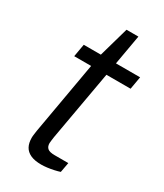

<svg xmlns="http://www.w3.org/2000/svg" viewBox="-175 -744 704 826"><g transform="rotate(30 177.0 -331.0)"><path d="M173 12Q140 12 119.5 2.5Q99 -7 89.5 -24.5Q80 -42 80 -68Q80 -76 81.5 -85.5Q83 -95 84 -104L147 -463H63L74 -526H159L201 -674H260L234 -526H354L343 -463H223L162 -119Q161 -110 159.5 -101Q158 -92 158 -86Q158 -69 168 -60.5Q178 -52 203 -52H271L262 -3Q250 1 234 4.5Q218 8 202 10Q186 12 173 12Z"/></g></svg>

Font: Archivo SemiExpanded Light
Style: Italic
Weight: 300
Width: 6
Italic angle: -10°
Designer: Hector Gatti
Foundry: Omnibus-Type
Version: Version 2.001